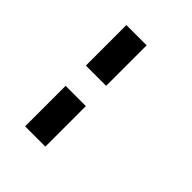

<svg xmlns="http://www.w3.org/2000/svg" viewBox="-225 -975 1117 1117"><g transform="rotate(45 333.5 -416.5)"><path d="M166.7 -166.7H333.3V0H166.7ZM166.7 -333.3H333.3V0H166.7ZM166.7 -666.7H333.3V-500H166.7ZM166.7 -833.3H333.3V-500H166.7Z"/></g></svg>

Font: 0xA000-Pixelated-Mono
Style: Pixelated-Mono
Weight: 400
Version: Version 0.1